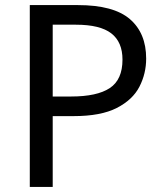

<svg xmlns="http://www.w3.org/2000/svg" viewBox="-20 -734 645 754"><path d="M286 -714Q426 -714 490 -659Q554 -604 554 -504Q554 -445 527.5 -393.5Q501 -342 438.5 -310Q376 -278 269 -278H187V0H97V-714ZM278 -637H187V-355H259Q361 -355 411 -388Q461 -421 461 -500Q461 -569 417 -603Q373 -637 278 -637Z"/></svg>

Font: Noto Sans Tifinagh SIL
Style: Regular
Weight: 400
Designer: JamraPatel
Foundry: JamraPatel LLC
Version: Version 2.006; ttfautohint (v1.8.4.7-5d5b)